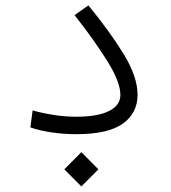

<svg xmlns="http://www.w3.org/2000/svg" viewBox="-20 -490 626 704"><path d="M258.8 2Q215.8 2 171.6 -4.2Q127.4 -10.3 91.3 -22.9L99.6 -85Q139.6 -74.2 179.7 -68.1Q219.7 -62 259.8 -62Q337.4 -62 379.4 -82.8Q421.4 -103.5 421.4 -142.1Q421.4 -188.5 374.8 -263.9Q328.1 -339.4 253.4 -434.6L304.2 -470.2Q382.8 -374.5 433.6 -291.5Q484.4 -208.5 484.4 -142.1Q484.4 -75.7 430.7 -36.9Q377 2 258.8 2ZM278.3 193.4 215.8 130.9 278.3 67.9 340.8 130.9Z"/></svg>

Font: Cascadia Mono PL Light
Style: Regular
Weight: 300
Monospace: yes
Designer: Aaron Bell
Foundry: Saja Typeworks
Version: Version 2404.023; ttfautohint (v1.8.4)